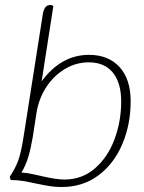

<svg xmlns="http://www.w3.org/2000/svg" viewBox="-20 -740 577 770"><path d="M504 -334Q504 -241 470.5 -162Q437 -83 374.5 -36.5Q312 10 227 10Q202 10 180 6.5Q158 3 124 -4Q92 -11 70 -14.5Q48 -18 23 -18L19 -31Q41 -64 52.5 -94.5Q64 -125 74 -188L152 -685Q158 -720 182 -720Q189 -720 194 -716L147 -414Q225 -520 337 -520Q415 -520 459.5 -471Q504 -422 504 -334ZM466 -333Q466 -408 432.5 -449Q399 -490 336 -490Q285 -490 240.5 -463.5Q196 -437 165.5 -390.5Q135 -344 126 -285L111 -188Q103 -142 93 -109Q83 -76 66 -48Q89 -47 114 -41Q139 -35 146 -34Q204 -20 238 -20Q309 -20 360.5 -64.5Q412 -109 439 -181Q466 -253 466 -333Z"/></svg>

Font: Thasadith
Style: Italic
Weight: 400
Italic angle: -9°
Designer: Cadson Demak Co.,Ltd.
Foundry: Cadson Demak Co.,Ltd.
Version: Version 1.000; ttfautohint (v1.6)